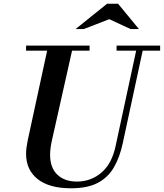

<svg xmlns="http://www.w3.org/2000/svg" viewBox="-20 -999 880 1031"><path d="M361 12Q244 12 182 -37.5Q120 -87 120 -173Q120 -190 122.5 -208Q125 -226 129 -246L239 -754H373L259 -246Q254 -224 251.5 -204Q249 -184 249 -168Q249 -98 288 -61Q327 -24 393 -24Q468 -24 524.5 -72Q581 -120 601 -216L717 -754H752L639 -229Q623 -155 592 -101Q561 -47 506 -17.5Q451 12 361 12ZM120 -727V-754H461V-727ZM606 -727V-754H840V-727ZM386 -843 555 -979H614L726 -843H681L567 -896L430 -843Z"/></svg>

Font: Libre Bodoni Medium
Style: Italic
Weight: 500
Italic angle: -13°
Designer: Pablo Impallari, Rodrigo Fuenzalida
Foundry: Impallari Type
Version: Version 2.005;gftools[0.9.23]